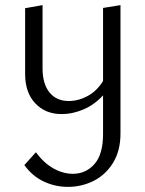

<svg xmlns="http://www.w3.org/2000/svg" viewBox="-20 -440 567 749"><path d="M450 -420V81Q450 149 420.5 196Q391 243 344.5 266Q298 289 245 289Q195 289 150.5 268Q106 247 75 204L120 154Q151 196 188.5 217Q226 238 264 238Q315 238 348.5 200Q382 162 382 83V-68Q349 -32 306.5 -13.5Q264 5 220 5Q157 5 117.5 -37Q78 -79 78 -151V-408L146 -420V-173Q146 -113 173 -79.5Q200 -46 248 -46Q286 -46 322 -65.5Q358 -85 382 -124V-409Z"/></svg>

Font: Ysabeau Infant
Style: Regular
Weight: 400
Designer: Christian Thalmann (Catharsis Fonts)
Version: Version 0.003